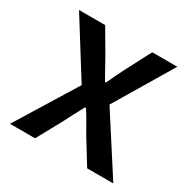

<svg xmlns="http://www.w3.org/2000/svg" viewBox="-130 -673 786 795"><g transform="rotate(30 263.0 -275.5)"><path d="M16 0H136L200 -117C217 -150 234 -183 251 -214H256C276 -183 295 -149 313 -117L385 0H510L333 -275L498 -551H378L320 -440C304 -409 289 -378 275 -347H270C252 -378 235 -409 218 -440L153 -551H28L193 -287Z"/></g></svg>

Font: Noto Sans JP Medium
Style: Regular
Weight: 500
Designer: Ryoko NISHIZUKA 西塚涼子 (kana, bopomofo & ideographs); Paul D. Hunt (Latin, Greek & Cyrillic); Sandoll Communications 산돌커뮤니
Foundry: Adobe
Version: Version 2.004;hotconv 1.0.118;makeotfexe 2.5.65603